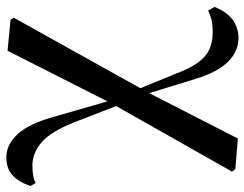

<svg xmlns="http://www.w3.org/2000/svg" viewBox="-106 -476 797 626"><g transform="rotate(90 293.0 -162.5)"><path d="M492.2 215.8Q450.7 215.8 416.5 178.7Q382.3 141.6 358.9 56.2L310.1 -113.8L145 211.9L43.9 202.1L37.1 191.9L267.1 -221.2L221.2 -333Q203.1 -382.3 183.3 -409.2Q163.6 -436 139.6 -446.5Q115.7 -457 84 -457Q59.1 -457 43 -452.9Q26.9 -448.7 14.2 -441.9L2 -462.9Q33.2 -541 104 -541Q147 -541 180.7 -507.1Q214.4 -473.1 235.8 -403.8L283.2 -250L431.2 -539.1L530.8 -530.8L539.1 -520L325.2 -142.1L377 -8.8Q407.7 69.8 442.9 100.3Q478 130.9 520 130.9Q535.6 130.9 551 128.4Q566.4 126 576.2 120.1L585.9 137.2Q573.2 175.3 551.3 195.6Q529.3 215.8 492.2 215.8Z"/></g></svg>

Font: Source Han Serif TW SemiBold
Style: Regular
Weight: 600
Designer: Ryoko NISHIZUKA Ë•øÂ°öÊ∂ºÂ≠ê (kana & ideographs); Frank Grie√ühammer (Latin, Greek & Cyrillic); Wenlong ZHANG Âº†ÊñáÈæô 
Foundry: Adobe
Version: Version 2.003;hotconv 1.1.1;makeotfexe 2.6.0